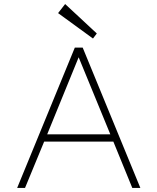

<svg xmlns="http://www.w3.org/2000/svg" viewBox="-20 -932 780 952"><path d="M351 -696H390L676 0H636L542 -230H199L104 0H65ZM214 -266H527L370 -648ZM303 -912 268 -867 441 -741 460 -766Z"/></svg>

Font: Major Mono Display
Style: Regular
Weight: 400
Designer: Emre Parlak
Foundry: Emre Parlak
Version: Version 2.000; ttfautohint (v1.8) -l 8 -r 50 -G 200 -x 14 -D